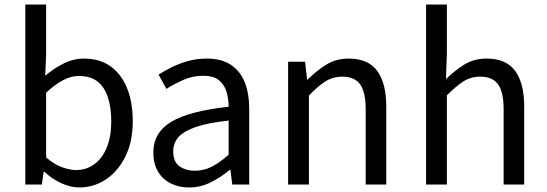

<svg xmlns="http://www.w3.org/2000/svg" viewBox="-20 -816 2419 849"><path d="M331 13Q294 13 253 -5Q212 -23 177 -56H173L165 0H92V-796H184V-578L180 -481Q217 -513 261 -535Q305 -557 351 -557Q421 -557 469 -522.5Q517 -488 542 -426Q567 -364 567 -280Q567 -188 533.5 -122Q500 -56 446.5 -21.5Q393 13 331 13ZM316 -64Q361 -64 396.5 -89.5Q432 -115 452 -163.5Q472 -212 472 -279Q472 -339 457.5 -384.5Q443 -430 412 -455Q381 -480 328 -480Q294 -480 258 -461Q222 -442 184 -406V-120Q219 -89 254.5 -76.5Q290 -64 316 -64Z M816 13Q771 13 735 -5Q699 -23 678.5 -57.5Q658 -92 658 -141Q658 -230 737.5 -277.5Q817 -325 991 -344Q991 -379 981.5 -410.5Q972 -442 948 -461.5Q924 -481 879 -481Q832 -481 790.5 -462.5Q749 -444 716 -423L681 -486Q706 -502 739 -518.5Q772 -535 811 -546Q850 -557 894 -557Q960 -557 1001.5 -529Q1043 -501 1062.5 -451.5Q1082 -402 1082 -334V0H1007L999 -65H996Q958 -33 912.5 -10Q867 13 816 13ZM842 -61Q881 -61 916.5 -79Q952 -97 991 -132V-283Q900 -273 846 -254.5Q792 -236 769 -209.5Q746 -183 746 -147Q746 -100 774 -80.5Q802 -61 842 -61Z M1254 0V-543H1329L1338 -464H1340Q1379 -503 1422.5 -530Q1466 -557 1522 -557Q1608 -557 1648 -502.5Q1688 -448 1688 -344V0H1597V-332Q1597 -409 1572.5 -443Q1548 -477 1494 -477Q1452 -477 1419 -456Q1386 -435 1346 -394V0Z M1864 0V-796H1956V-578L1952 -466Q1990 -504 2033 -530.5Q2076 -557 2132 -557Q2218 -557 2258 -502.5Q2298 -448 2298 -344V0H2207V-332Q2207 -409 2182.5 -443Q2158 -477 2104 -477Q2062 -477 2029 -456Q1996 -435 1956 -394V0Z"/></svg>

Font: Noto Sans JP Thin
Style: Regular
Weight: 400
Version: Version 2.004-H2;hotconv 1.0.118;makeotfexe 2.5.65603